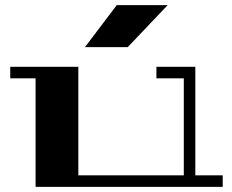

<svg xmlns="http://www.w3.org/2000/svg" viewBox="-20 -730 906 750"><path d="M850 -45V0H119V-424H20V-469H286V-45H698V-424H591V-469H743V-45ZM635 -710 479 -546H312L436 -710Z"/></svg>

Font: Geostar Fill
Style: Regular
Weight: 400
Designer: Joe Prince
Foundry: Joe Prince
Version: Version 1.002